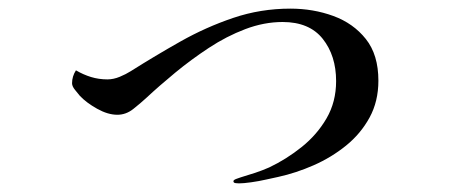

<svg xmlns="http://www.w3.org/2000/svg" viewBox="-20 -423 1040 445"><path d="M857 -236Q857 -188 836.5 -150.5Q816 -113 782 -85.5Q748 -58 707 -40Q666 -22 625 -13Q615 -11 597.5 -7Q580 -3 562 -0.5Q544 2 534 2Q532 2 526.5 1.5Q521 1 521 -3Q521 -6 528 -8.5Q535 -11 538 -12Q555 -17 571.5 -22.5Q588 -28 604 -35Q644 -54 679.5 -82.5Q715 -111 737 -149Q759 -187 759 -235Q759 -294 728 -333Q697 -372 635 -372Q592 -372 548.5 -355.5Q505 -339 464 -312Q423 -285 386 -254.5Q349 -224 319 -196Q306 -184 289 -170.5Q272 -157 252 -157Q230 -157 205 -171Q180 -185 165 -201Q161 -206 154 -214.5Q147 -223 147 -230Q147 -246 156 -260Q173 -250 191 -244.5Q209 -239 229 -239Q243 -239 257.5 -245Q272 -251 283 -258Q340 -294 398.5 -327Q457 -360 520.5 -381.5Q584 -403 653 -403Q706 -403 752.5 -386Q799 -369 828 -332.5Q857 -296 857 -236Z"/></svg>

Font: Kaisei HarunoUmi Medium
Style: Regular
Weight: 500
Designer: Font-Kai, 金井和夫
Foundry: KAZUO KANAI
Version: Version 5.003